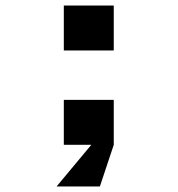

<svg xmlns="http://www.w3.org/2000/svg" viewBox="-20 -522 640 692"><path d="M390 -162V0H210V-162ZM184 150 309 0 350.8 -10 390 0 340 150ZM390 -502V-340H210V-502Z"/></svg>

Font: Fliege Mono Thin
Style: Regular
Weight: 100
Version: Version 0.020;Glyphs 3.3 (3306)